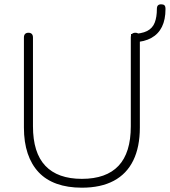

<svg xmlns="http://www.w3.org/2000/svg" viewBox="-20 -863 788 891"><path d="M360 8Q294 8 243.5 -10Q193 -28 159.5 -63.5Q126 -99 108.5 -151Q91 -203 91 -271V-689Q91 -700 96.5 -705.5Q102 -711 112 -711Q122 -711 127.5 -705.5Q133 -700 133 -689V-277Q133 -154 190.5 -93.5Q248 -33 360 -33Q473 -33 530 -93.5Q587 -154 587 -277V-689Q587 -700 592.5 -705.5Q598 -711 608 -711Q618 -711 623.5 -705.5Q629 -700 629 -689V-271Q629 -181 598.5 -118.5Q568 -56 508 -24Q448 8 360 8ZM603 -667 588 -680V-705Q637 -706 662.5 -719Q688 -732 698 -758Q708 -784 708 -821Q708 -833 713 -838Q718 -843 728 -843Q738 -843 743 -838.5Q748 -834 748 -821Q748 -772 731.5 -738.5Q715 -705 682.5 -687Q650 -669 603 -667Z"/></svg>

Font: Nunito ExtraLight
Style: Regular
Weight: 200
Designer: Vernon Adams
Foundry: Vernon Adams
Version: Version 3.602